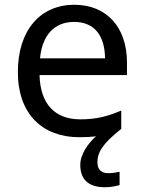

<svg xmlns="http://www.w3.org/2000/svg" viewBox="-20 -566 604 806"><path d="M389 116C389 75 408 39 489 -25V-102C433 -78 385 -65 317 -65C210 -65 149 -130 146 -251H513V-304C513 -450 429 -546 292 -546C150 -546 55 -440 55 -264C55 -85 160 10 313 10C339 10 362 9 383 6C350 36 317 81 317 126C317 185 349 220 420 220C446 220 463 216 482 211V155C471 157 456 161 434 161C406 161 389 146 389 116ZM291 -474C380 -474 420 -412 421 -321H148C157 -417 207 -474 291 -474Z"/></svg>

Font: Noto Sans EgyptHiero
Style: Regular
Weight: 400
Designer: Monotype Design Team
Foundry: Monotype Imaging Inc.
Version: Version 2.002